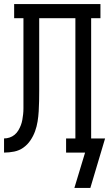

<svg xmlns="http://www.w3.org/2000/svg" viewBox="-20 -755 540 950"><path d="M348 175 401 0H307V-70H353V-665H174V-305Q174 -280 173.5 -255Q173 -230 171.5 -204.5Q170 -179 166 -154Q162 -129 153.5 -105.5Q145 -82 130.5 -60.5Q116 -39 95.5 -24.5Q75 -10 50 -5Q25 0 0 0V-70Q14 -70 27.5 -74.5Q41 -79 52 -88Q63 -97 70.5 -109.5Q78 -122 83 -135Q88 -148 90.5 -162Q93 -176 94.5 -190Q96 -204 96 -218.5Q96 -233 96 -247V-665H50V-735H477V-665H431V-70H500L427 175Z"/></svg>

Font: Iosevka Curly Slab
Style: Regular
Weight: 400
Monospace: yes
Designer: Belleve Invis
Foundry: Belleve Invis
Version: Version 22.1.2; ttfautohint (v1.8.4)